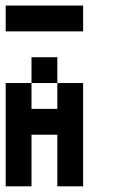

<svg xmlns="http://www.w3.org/2000/svg" viewBox="-20 -656 404 676"><path d="M0 -90.9H90.9V0H0ZM0 -181.8H90.9V-90.9H0ZM0 -272.7H90.9V-181.8H0ZM0 -363.6H90.9V-272.7H0ZM90.9 -454.5H181.8V-363.6H90.9ZM181.8 -363.6H272.7V-272.7H181.8ZM181.8 -272.7H272.7V-181.8H181.8ZM181.8 -181.8H272.7V-90.9H181.8ZM181.8 -90.9H272.7V0H181.8ZM90.9 -272.7H181.8V-181.8H90.9ZM0 -636.4H90.9V-545.5H0ZM90.9 -636.4H181.8V-545.5H90.9ZM181.8 -636.4H272.7V-545.5H181.8Z"/></svg>

Font: Micro 5
Style: Regular
Weight: 400
Designer: Sarah Cadigan-Fried
Version: Version 1.000; ttfautohint (v1.8.4.7-5d5b)